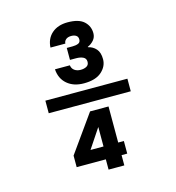

<svg xmlns="http://www.w3.org/2000/svg" viewBox="-105 -794 811 884"><g transform="rotate(-15 300.0 -352.0)"><path d="M298 -413Q249 -413 218.5 -439Q188 -465 185 -510H256Q258 -494 270 -485.5Q282 -477 299 -477Q316 -477 327.5 -483.5Q339 -490 339 -505Q339 -521 325.5 -527.5Q312 -534 292 -534H263V-591H290Q306 -591 317.5 -595.5Q329 -600 329 -614Q329 -627 320 -633Q311 -639 297 -639Q280 -639 271 -631Q262 -623 262 -612H191Q193 -654 221.5 -679Q250 -704 297 -704Q350 -704 374.5 -681.5Q399 -659 399 -625Q399 -606 387 -592Q375 -578 358 -571V-569Q381 -564 396 -547Q411 -530 411 -498Q411 -464 382.5 -438.5Q354 -413 298 -413ZM105 -322V-382H496V-322ZM304 0V-49H165V-104L291 -281H379V-109H406V-49H379V0ZM247 -109H309V-202Z"/></g></svg>

Font: DM Mono Medium
Style: Regular
Weight: 500
Designer: Colophon Foundry
Foundry: Colophon Foundry
Version: Version 1.000; ttfautohint (v1.8.2.53-6de2)